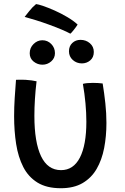

<svg xmlns="http://www.w3.org/2000/svg" viewBox="-20 -922 629 966"><path d="M397 -500Q414.5 -505 447.5 -505Q459.5 -505 473.8 -504.2Q488 -503.5 496.5 -502Q504.5 -453.5 510 -402.8Q515.5 -352 515.5 -303.5Q515.5 -236.5 504 -177Q492.5 -117.5 466.2 -72.2Q440 -27 395.8 -1Q351.5 25 286 25Q214.5 25 168.5 -3.5Q122.5 -32 97 -82Q71.5 -132 61.2 -197.5Q51 -263 51 -337.5Q51 -382.5 54 -429.2Q57 -476 60.5 -520.5Q69 -521 82.8 -521Q96.5 -521 108 -520.5Q123.5 -519.5 138.8 -517.5Q154 -515.5 164 -513Q158.5 -468 155.8 -424Q153 -380 153 -339Q153 -206.5 186.5 -136.2Q220 -66 287 -66Q349.5 -66 382 -129.2Q414.5 -192.5 414.5 -309.5Q414.5 -354 410 -402.8Q405.5 -451.5 397 -500ZM392 -603Q365.5 -603 346.2 -620.2Q327 -637.5 327 -664Q327 -690 343.8 -705.8Q360.5 -721.5 385 -721.5Q412.5 -721.5 432.2 -704.5Q452 -687.5 452 -660.5Q452 -633.5 434 -618.2Q416 -603 392 -603ZM193.5 -596.5Q169 -596.5 149.2 -612.2Q129.5 -628 129.5 -654Q129.5 -681.5 148.8 -700.5Q168 -719.5 193 -719.5Q219.5 -719.5 238 -700.5Q256.5 -681.5 256.5 -654.5Q256.5 -629.5 237.5 -613Q218.5 -596.5 193.5 -596.5ZM161.5 -901.5Q172 -900.5 197.8 -891.8Q223.5 -883 255.5 -868.8Q287.5 -854.5 318.5 -836.2Q349.5 -818 370.5 -798.5Q364 -787.5 351.2 -771.5Q338.5 -755.5 334 -752.5Q317 -762 288.2 -774Q259.5 -786 226 -798.2Q192.5 -810.5 160.2 -820.5Q128 -830.5 104 -837Q110.5 -845 127 -866Q143.5 -887 161.5 -901.5Z"/></svg>

Font: Grandstander
Style: Regular
Weight: 400
Designer: Tyler Finck
Foundry: Etcetera Type Co
Version: Version 1.200; ttfautohint (v1.8.3)